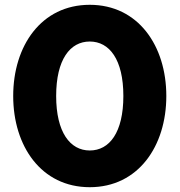

<svg xmlns="http://www.w3.org/2000/svg" viewBox="-20 -770 748 800"><path d="M354 10C556 10 673 -161 673 -370C673 -579 556 -750 354 -750C152 -750 35 -579 35 -370C35 -161 152 10 354 10ZM354 -143C272 -143 214 -219 214 -370C214 -522 272 -597 354 -597C436 -597 494 -522 494 -370C494 -218 436 -143 354 -143Z"/></svg>

Font: Be Vietnam Pro ExtraBold
Style: Regular
Weight: 800
Designer: Lam Bao, Tony Le, Vietanh Nguyen
Foundry: Yellow Type Foundry
Version: Version 1.002